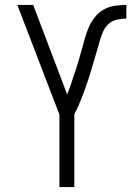

<svg xmlns="http://www.w3.org/2000/svg" viewBox="-20 -755 540 775"><path d="M220 0V-292L50 -735H114L251 -374Q260 -396 267.5 -418.5Q275 -441 282.5 -463.5Q290 -486 297 -509Q304 -532 310 -554.5Q316 -577 322.5 -600Q329 -623 338.5 -645Q348 -667 363 -686Q378 -705 398.5 -716.5Q419 -728 442.5 -731.5Q466 -735 490 -735V-680Q471 -680 451.5 -675.5Q432 -671 417.5 -657.5Q403 -644 395.5 -626Q388 -608 382.5 -589Q377 -570 371.5 -551Q366 -532 360.5 -513.5Q355 -495 349.5 -476.5Q344 -458 338 -439Q332 -420 325.5 -402Q319 -384 312 -365.5Q305 -347 297 -329Q289 -311 280 -294V0Z"/></svg>

Font: Iosevka Term Light
Style: Regular
Weight: 300
Monospace: yes
Designer: Belleve Invis
Foundry: Belleve Invis
Version: Version 9.0.1; ttfautohint (v1.8.3)